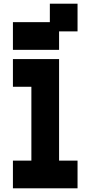

<svg xmlns="http://www.w3.org/2000/svg" viewBox="-20 -1020 490 1040"><path d="M50 0H400V-150H300V-700H50V-550H150V-150H50ZM50 -750H300V-850H400V-1000H250V-900H50Z"/></svg>

Font: LS-VG5000 Bold
Style: Regular
Weight: 400
Designer: Justin Bihan, 2021
Foundry: Justin Bihan, 2021
Version: Version 1.000;Glyphs 3.1.2 (3151)